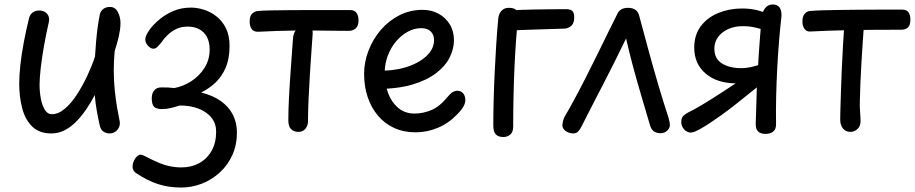

<svg xmlns="http://www.w3.org/2000/svg" viewBox="-20 -586 4093 859"><path d="M110 -505Q115 -523 127.5 -531Q140 -539 154 -539Q170 -539 181 -532.5Q192 -526 197 -514Q202 -502 198 -485Q186 -433 176.5 -379Q167 -325 162 -280Q157 -235 157 -207Q157 -174 163 -143.5Q169 -113 181 -94Q193 -75 212 -75Q241 -75 270 -99.5Q299 -124 324.5 -163.5Q350 -203 371 -248Q392 -293 405 -333Q407 -366 410 -401Q413 -436 417.5 -468Q422 -500 427 -523Q431 -538 443 -546.5Q455 -555 472 -555Q495 -555 507 -532.5Q519 -510 519 -483Q519 -469 517 -454Q515 -439 511.5 -423Q508 -407 503 -390.5Q498 -374 493 -357Q491 -336 490 -313.5Q489 -291 489 -270Q489 -225 493.5 -181.5Q498 -138 504 -104Q510 -70 514 -51Q519 -32 513 -18Q507 -4 495.5 3.5Q484 11 470 11Q456 11 444 3.5Q432 -4 427 -21Q419 -57 413 -90.5Q407 -124 404 -161Q388 -130 367.5 -99.5Q347 -69 323 -44Q299 -19 270.5 -4Q242 11 210 11Q155 11 123.5 -20.5Q92 -52 79 -103Q66 -154 66 -211Q66 -248 71 -294.5Q76 -341 86 -394.5Q96 -448 110 -505Z M790 253Q734 253 686.5 237.5Q639 222 588 188Q573 177 573 159Q573 147 578.5 134.5Q584 122 592.5 114Q601 106 609 106Q612 106 616.5 107.5Q621 109 625 111Q658 128 685.5 140Q713 152 739 157.5Q765 163 792 163Q836 163 871 144Q906 125 926.5 89Q947 53 947 3Q947 -33 926.5 -59Q906 -85 869.5 -99.5Q833 -114 784 -114Q762 -107 743.5 -102.5Q725 -98 703 -98Q689 -98 679 -102Q669 -106 664 -116.5Q659 -127 659 -148Q659 -168 670 -181.5Q681 -195 702 -195Q722 -195 733 -194.5Q744 -194 759 -192Q799 -199 835.5 -222.5Q872 -246 895 -282.5Q918 -319 918 -365Q918 -398 905.5 -421Q893 -444 871 -455.5Q849 -467 819 -467Q791 -467 769 -456.5Q747 -446 730 -429.5Q713 -413 701 -395Q697 -390 687 -379Q677 -368 666 -368Q655 -368 642.5 -381Q630 -394 630 -410Q630 -427 652 -457Q669 -479 695 -500.5Q721 -522 756 -537Q791 -552 835 -552Q861 -552 891 -543Q921 -534 947.5 -513.5Q974 -493 990.5 -460.5Q1007 -428 1007 -380Q1007 -324 990 -284Q973 -244 944.5 -217Q916 -190 880 -172Q933 -159 968.5 -133.5Q1004 -108 1022 -72.5Q1040 -37 1040 7Q1040 62 1019.5 107.5Q999 153 963.5 185.5Q928 218 883.5 235.5Q839 253 790 253Z M1315 4Q1295 4 1282.5 -8Q1270 -20 1270 -48Q1270 -94 1273 -152Q1276 -210 1281 -277.5Q1286 -345 1291 -416Q1293 -439 1305 -452Q1317 -465 1337 -465Q1354 -465 1363 -464.5Q1372 -464 1375.5 -458.5Q1379 -453 1379 -437Q1377 -407 1373.5 -359Q1370 -311 1366.5 -254Q1363 -197 1360.5 -142Q1358 -87 1358 -43Q1358 -24 1346.5 -10Q1335 4 1315 4ZM1137 -444Q1115 -443 1106 -456Q1097 -469 1097 -490Q1097 -514 1108 -525Q1119 -536 1136 -537Q1159 -539 1192.5 -539.5Q1226 -540 1267.5 -540.5Q1309 -541 1355 -541Q1401 -541 1449.5 -541Q1498 -541 1546 -541Q1566 -541 1575 -528.5Q1584 -516 1584 -495Q1584 -470 1571 -458.5Q1558 -447 1534 -448Q1506 -448 1469 -448.5Q1432 -449 1390 -449.5Q1348 -450 1304 -449.5Q1260 -449 1217.5 -447.5Q1175 -446 1137 -444Z M1840 6Q1786 6 1743.5 -13.5Q1701 -33 1671 -68.5Q1641 -104 1625 -151.5Q1609 -199 1609 -255Q1609 -309 1629 -360.5Q1649 -412 1684.5 -453Q1720 -494 1767.5 -518Q1815 -542 1871 -542Q1910 -542 1941.5 -525Q1973 -508 1992 -477.5Q2011 -447 2011 -406Q2011 -368 1992 -329.5Q1973 -291 1931.5 -259Q1890 -227 1824 -207.5Q1758 -188 1663 -188V-270Q1733 -267 1791.5 -284Q1850 -301 1886 -333.5Q1922 -366 1922 -407Q1922 -430 1907.5 -445Q1893 -460 1864 -460Q1834 -460 1805 -444.5Q1776 -429 1752.5 -401.5Q1729 -374 1715 -337Q1701 -300 1701 -258Q1701 -210 1716.5 -169Q1732 -128 1762 -103Q1792 -78 1834 -78Q1873 -78 1910 -93.5Q1947 -109 1982 -152Q1995 -168 2005.5 -174Q2016 -180 2026 -180Q2042 -180 2052 -168.5Q2062 -157 2062 -138Q2062 -125 2053.5 -109.5Q2045 -94 2025 -74Q1988 -35 1939.5 -14.5Q1891 6 1840 6Z M2209 -501Q2211 -524 2223.5 -537.5Q2236 -551 2256 -551Q2282 -551 2291 -539.5Q2300 -528 2298 -503Q2293 -463 2289 -408.5Q2285 -354 2282 -290Q2279 -226 2277.5 -157Q2276 -88 2276 -20Q2276 5 2263 16Q2250 27 2232 27Q2210 27 2198.5 15.5Q2187 4 2187 -25Q2187 -74 2188.5 -134Q2190 -194 2193 -258.5Q2196 -323 2200 -385.5Q2204 -448 2209 -501ZM2273 -450Q2252 -449 2244.5 -460Q2237 -471 2237 -491Q2237 -514 2248 -525.5Q2259 -537 2276 -539Q2290 -541 2315.5 -542Q2341 -543 2373.5 -543.5Q2406 -544 2442 -544.5Q2478 -545 2513 -545Q2532 -545 2540.5 -537Q2549 -529 2549 -508Q2549 -482 2536 -470.5Q2523 -459 2506 -458Q2475 -457 2442.5 -456Q2410 -455 2379 -454Q2348 -453 2321 -452Q2294 -451 2273 -450Z M2971 -59Q2975 -45 2976 -38Q2977 -31 2977 -26Q2977 -13 2965 -1.5Q2953 10 2936 10Q2916 10 2904.5 1Q2893 -8 2888 -26Q2869 -91 2849.5 -156.5Q2830 -222 2812.5 -287Q2795 -352 2781 -414Q2755 -360 2729 -308Q2703 -256 2677 -206Q2651 -156 2627 -109Q2603 -62 2581 -19Q2574 -5 2566 3Q2558 11 2544 11Q2534 11 2522.5 6.5Q2511 2 2503.5 -6.5Q2496 -15 2496 -26Q2496 -31 2498 -41Q2500 -51 2505 -62Q2527 -99 2552.5 -146.5Q2578 -194 2604.5 -246.5Q2631 -299 2656.5 -350.5Q2682 -402 2703.5 -446.5Q2725 -491 2741 -522Q2746 -535 2758 -543Q2770 -551 2790 -551Q2810 -551 2823 -542Q2836 -533 2841 -511Q2861 -436 2882.5 -357Q2904 -278 2926.5 -202Q2949 -126 2971 -59Z M3405 13Q3383 13 3372 2.5Q3361 -8 3361 -32Q3363 -86 3364 -125.5Q3365 -165 3366 -195Q3314 -153 3275.5 -122.5Q3237 -92 3207.5 -71Q3178 -50 3154.5 -34.5Q3131 -19 3109 -7Q3096 0 3085.5 4Q3075 8 3066 7Q3058 6 3049 0Q3040 -6 3034 -16.5Q3028 -27 3028 -40Q3028 -60 3038 -68.5Q3048 -77 3059 -83Q3081 -93 3122 -117.5Q3163 -142 3225 -182.5Q3287 -223 3371 -279Q3374 -342 3379 -402.5Q3384 -463 3387 -506Q3389 -530 3402 -548Q3415 -566 3437 -566Q3459 -566 3468.5 -551.5Q3478 -537 3476 -511Q3471 -468 3466 -409Q3461 -350 3457.5 -284.5Q3454 -219 3452.5 -154Q3451 -89 3452 -33Q3453 -9 3440 2Q3427 13 3405 13ZM3275 -213Q3189 -213 3137.5 -256.5Q3086 -300 3086 -373Q3086 -430 3115.5 -469Q3145 -508 3194 -528Q3243 -548 3299 -548Q3340 -548 3371 -539.5Q3402 -531 3434 -521L3430 -441Q3408 -449 3388.5 -455Q3369 -461 3349 -465Q3329 -469 3304 -469Q3266 -469 3237 -455.5Q3208 -442 3192 -419.5Q3176 -397 3176 -369Q3176 -323 3210 -302Q3244 -281 3298 -281Q3317 -281 3338 -285.5Q3359 -290 3377.5 -296.5Q3396 -303 3406 -307L3429 -254Q3412 -241 3385 -232Q3358 -223 3329 -218Q3300 -213 3275 -213Z M3785 4Q3763 4 3751 -11.5Q3739 -27 3739 -52Q3739 -64 3740 -98.5Q3741 -133 3742.5 -181.5Q3744 -230 3746.5 -284Q3749 -338 3752 -391Q3755 -444 3759 -487Q3761 -510 3772 -522.5Q3783 -535 3803 -535Q3829 -535 3839 -524.5Q3849 -514 3847 -488Q3843 -446 3840 -399.5Q3837 -353 3834 -306Q3831 -259 3829.5 -215.5Q3828 -172 3827 -135Q3826 -110 3828 -85.5Q3830 -61 3830 -43Q3830 -21 3816 -8.5Q3802 4 3785 4ZM3605 -445Q3589 -444 3579.5 -456.5Q3570 -469 3570 -490Q3570 -513 3580 -524.5Q3590 -536 3606 -537Q3629 -539 3662.5 -540Q3696 -541 3737.5 -541.5Q3779 -542 3825 -542.5Q3871 -543 3919.5 -543Q3968 -543 4016 -543Q4036 -543 4044.5 -531Q4053 -519 4053 -498Q4053 -473 4041.5 -462.5Q4030 -452 4007 -453Q3937 -453 3879 -452.5Q3821 -452 3773 -451Q3725 -450 3684 -448.5Q3643 -447 3605 -445Z"/></svg>

Font: Playpen Sans
Style: Regular
Weight: 400
Designer: Laura Meseguer, Veronika Burian, José Scaglione, Kostas Bartsokas, Vera Evstafieva, Tom Grace, Yorlmar Campos
Foundry: TypeTogether
Version: Version 2.000